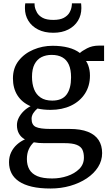

<svg xmlns="http://www.w3.org/2000/svg" viewBox="-20 -838 646 1128"><path d="M277 269.5Q213.5 269.5 167.5 258.8Q121.5 248 91.5 227.8Q61.5 207.5 47.2 179Q33 150.5 33 115Q33 82.5 45.8 56.2Q58.5 30 79.8 11Q101 -8 126.5 -19Q103.5 -31.5 91.5 -52.8Q79.5 -74 79.5 -103Q79.5 -125 90.2 -146.2Q101 -167.5 119.2 -185.2Q137.5 -203 159.5 -214Q108.5 -236.5 82.2 -278.2Q56 -320 56 -377.5Q56 -438 89.2 -480.8Q122.5 -523.5 176 -546.2Q229.5 -569 289 -569Q340 -569 380.8 -558.5Q421.5 -548 449.5 -526.5Q460.5 -538 491.2 -554Q522 -570 560.5 -570H591.5V-479.5H485.5Q493 -468.5 498 -455Q503 -441.5 505.8 -426.2Q508.5 -411 508.5 -394Q508.5 -333 478.8 -287.5Q449 -242 396.8 -217.2Q344.5 -192.5 277 -192.5Q256 -192.5 236.8 -194.5Q217.5 -196.5 200 -200.5Q185 -188 175.2 -172.5Q165.5 -157 165.5 -140Q165.5 -104 190.5 -92.2Q215.5 -80.5 275.5 -80.5H388.5Q454.5 -80.5 496.8 -63.5Q539 -46.5 559.5 -15Q580 16.5 580 61.5Q580 106 556 143.8Q532 181.5 489.8 209.8Q447.5 238 392.8 253.8Q338 269.5 277 269.5ZM286.5 210.5Q333 210.5 375.5 196.2Q418 182 445.5 154.8Q473 127.5 473 88Q473 60 464 41.2Q455 22.5 430.2 12.8Q405.5 3 358.5 3H239.5Q223 3 207.5 1.8Q192 0.5 178.5 -2Q159.5 15.5 148.8 39.8Q138 64 138 96.5Q138 132 152.5 157.5Q167 183 199.2 196.8Q231.5 210.5 286.5 210.5ZM287 -247Q345 -247 371.2 -282.5Q397.5 -318 397.5 -383.5Q397.5 -429 384.5 -458Q371.5 -487 346.2 -501.2Q321 -515.5 283.5 -515.5Q250 -515.5 224 -502.5Q198 -489.5 183 -461Q168 -432.5 168 -386.5Q168 -345.5 180.2 -314Q192.5 -282.5 218.8 -264.8Q245 -247 287 -247ZM293 -645.5Q241 -645.5 203.8 -664.5Q166.5 -683.5 146.5 -716.2Q126.5 -749 126.5 -789.5Q126.5 -796.5 126.8 -804.5Q127 -812.5 128.5 -818.5H183Q183 -815 183.2 -810.8Q183.5 -806.5 184 -801Q187 -782.5 197.5 -764Q208 -745.5 230.8 -733.2Q253.5 -721 293 -721Q332 -721 354.8 -733.2Q377.5 -745.5 388 -763.8Q398.5 -782 401 -801Q402 -806.5 402.2 -810.8Q402.5 -815 402.5 -818.5H456.5Q457 -812.5 457.5 -804.5Q458 -796.5 458 -790Q458 -749 438 -716.2Q418 -683.5 381 -664.5Q344 -645.5 293 -645.5Z"/></svg>

Font: Merriweather 20pt Medium
Style: Regular
Weight: 500
Version: Version 2.100